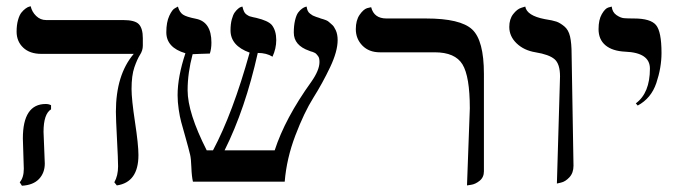

<svg xmlns="http://www.w3.org/2000/svg" viewBox="-20 -580 2174 613"><path d="M119 -159Q119 -150 121 -109Q123 -68 123 -58Q123 -28 104.5 -8.5Q86 11 50 13L43 2Q56 -13 56 -41Q56 -50 54.5 -89Q53 -128 53 -138Q53 -248 126 -248Q136 -248 143 -244V-231Q119 -216 119 -159ZM400 -296Q400 -263 411 -190.5Q422 -118 422 -85Q422 2 353 12L345 2Q357 -19 357 -49Q357 -70 353.5 -136Q350 -202 350 -223Q350 -341 407 -408H112Q75 -408 54 -428Q33 -448 33 -479Q33 -500 37.5 -516Q42 -532 48.5 -540Q55 -548 62 -553Q69 -558 74 -559L78 -560Q82 -542 95.5 -529Q109 -516 127 -516H373Q411 -516 423.5 -502.5Q436 -489 436 -458V-434Q436 -419 427 -405Q418 -391 409 -365Q400 -339 400 -296Z M1058 -452Q1058 -416 1034 -365.5Q1010 -315 980.5 -268Q951 -221 923 -147.5Q895 -74 889 0H596Q592 -17 591 -45.5Q590 -74 587 -86Q582 -107 572.5 -140.5Q563 -174 558.5 -190.5Q554 -207 550.5 -231Q547 -255 547 -276Q547 -335 572 -410Q511 -428 511 -477Q511 -509 520.5 -529.5Q530 -550 539 -554L548 -559Q553 -541 564 -533.5Q575 -526 606 -520Q655 -510 655 -444Q655 -424 650 -409Q635 -409 618.5 -408Q602 -407 595 -407Q579 -347 579 -292Q579 -220 640 -100H660Q723 -218 777 -412Q716 -434 716 -483Q716 -503 720 -518Q724 -533 729.5 -540.5Q735 -548 740.5 -552.5Q746 -557 750 -558L754 -559Q756 -550 759 -543.5Q762 -537 768 -533Q774 -529 777 -528Q780 -527 788.5 -525Q797 -523 798 -523Q836 -514 848 -500Q862 -482 862 -452Q862 -425 850 -399Q831 -411 803 -411Q763 -232 697 -100H857Q890 -202 974 -319Q1000 -356 1000 -382Q1000 -388 999 -393Q998 -398 995 -401.5Q992 -405 990 -407.5Q988 -410 983.5 -412Q979 -414 977.5 -414.5Q976 -415 972 -416L967 -418Q918 -435 918 -476Q918 -498 922 -515Q926 -532 932 -540Q938 -548 944.5 -552.5Q951 -557 955 -558L959 -559Q960 -551 962.5 -545.5Q965 -540 970.5 -536Q976 -532 978.5 -530.5Q981 -529 989.5 -526Q998 -523 999 -523L1004 -521Q1010 -519 1012.5 -518.5Q1015 -518 1021 -515.5Q1027 -513 1030 -510Q1033 -507 1038 -503Q1043 -499 1046 -494.5Q1049 -490 1052 -483.5Q1055 -477 1056.5 -469Q1058 -461 1058 -452Z M1471 12 1480 -234Q1480 -336 1456.5 -374.5Q1433 -413 1368 -413H1193Q1158 -413 1137 -434.5Q1116 -456 1116 -487Q1116 -515 1128 -532.5Q1140 -550 1152 -554L1165 -557Q1174 -521 1214 -521H1340Q1450 -521 1487.5 -486Q1525 -451 1525 -344V-33Q1525 -14 1511.5 -3Q1498 8 1484 10Z M1758 6 1768 -336Q1768 -376 1750.5 -391Q1733 -406 1690 -413Q1653 -419 1629.5 -441.5Q1606 -464 1606 -494Q1606 -519 1618.5 -535Q1631 -551 1644 -555L1657 -559Q1662 -530 1719 -519Q1745 -515 1756.5 -511Q1768 -507 1781.5 -496Q1795 -485 1800 -463.5Q1805 -442 1805 -406L1811 -51Q1811 -28 1798 -14Q1785 0 1771 3Z M2016 -243 2010 -250Q2055 -283 2055 -361Q2055 -412 1976 -415Q1935 -417 1913 -435.5Q1891 -454 1891 -487Q1891 -517 1901.5 -535Q1912 -553 1922 -556L1933 -559Q1935 -541 1948 -532Q1961 -523 1972 -522Q1983 -521 2004 -521Q2057 -521 2074.5 -500Q2092 -479 2092 -411Q2092 -364 2075.5 -315Q2059 -266 2016 -243Z"/></svg>

Font: Libertinus Sans
Style: Regular
Weight: 400
Designer: Philipp H. Poll
Foundry: Khaled Hosny
Version: Version 6.1